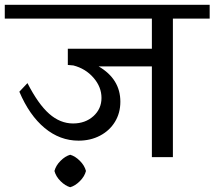

<svg xmlns="http://www.w3.org/2000/svg" viewBox="-42 -658 898 804"><path d="M836 -580H682V0H594V-380H371Q462 -327 462 -232Q462 -185 439.5 -148Q417 -111 377 -90Q337 -69 287 -69Q209 -69 145 -122Q81 -175 39 -274L73 -310Q118 -222 164 -181.5Q210 -141 264 -141Q315 -141 349 -171.5Q383 -202 383 -248Q383 -294 349.5 -332.5Q316 -371 265 -384L242 -386V-454H594V-580H-22V-638H836ZM318 58Q312 81 292.5 100.5Q273 120 252 126Q231 120 211.5 100.5Q192 81 186 58Q192 35 211.5 15.5Q231 -4 252 -10Q273 -4 292.5 15.5Q312 35 318 58Z"/></svg>

Font: AmikoRegular
Style: Regular
Weight: 400
Designer: Pablo Impallari, Rodrigo Fuenzalida, Andres Torresi
Foundry: Impallari Type
Version: Version 1.000; ttfautohint (v1.3)